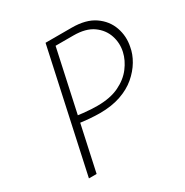

<svg xmlns="http://www.w3.org/2000/svg" viewBox="-154 -783 875 908"><g transform="rotate(-30 283.5 -329.0)"><path d="M274 -241Q249 -241 217.5 -243.5Q186 -246 153 -251L160 -287Q183 -284 204.5 -281.5Q226 -279 246 -278Q266 -277 281 -277Q351 -277 399 -300Q447 -323 475 -360Q503 -397 512 -437Q522 -481 508 -523.5Q494 -566 455 -594Q416 -622 348 -622H251L116 0H74L217 -658H360Q437 -658 483.5 -626Q530 -594 547.5 -544Q565 -494 554 -441Q548 -405 527 -369.5Q506 -334 471.5 -304.5Q437 -275 387.5 -258Q338 -241 274 -241Z"/></g></svg>

Font: Ysabeau ExtraLight
Style: Italic
Weight: 250
Italic angle: -12°
Version: Version 2.000;gftools[0.9.27.dev2+g8671c4b]